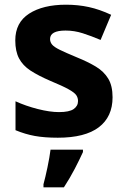

<svg xmlns="http://www.w3.org/2000/svg" viewBox="-20 -576 537 817"><path d="M459 -162Q459 -79 400.5 -34.5Q342 10 226 10Q169 10 128 2.5Q87 -5 46 -22V-145Q90 -125 141 -112Q192 -99 231 -99Q275 -99 293.5 -112Q312 -125 312 -146Q312 -160 304.5 -171Q297 -182 272 -196Q247 -210 194 -232Q143 -254 110 -275.5Q77 -297 61 -327.5Q45 -358 45 -404Q45 -480 104 -518Q163 -556 261 -556Q312 -556 358 -546Q404 -536 453 -513L408 -406Q368 -423 332 -434.5Q296 -446 259 -446Q193 -446 193 -410Q193 -397 201.5 -386.5Q210 -376 234.5 -364Q259 -352 307 -332Q354 -313 388 -292.5Q422 -272 440.5 -241.5Q459 -211 459 -162ZM333 71Q318 104 298 142.5Q278 181 252 221H165V208Q173 179 182 136Q191 93 195 61H333Z"/></svg>

Font: Noto Sans Tai Tham
Style: Bold
Weight: 700
Designer: Monotype Design Team 2013. Revised by David WIlliams 2020
Foundry: Monotype Imaging Inc.
Version: Version 2.002; ttfautohint (v1.8.4.7-5d5b)